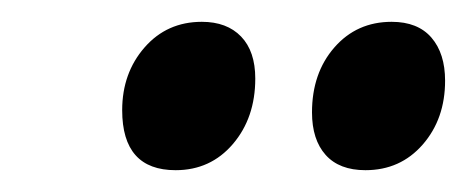

<svg xmlns="http://www.w3.org/2000/svg" viewBox="-20 -713 435 176"><path d="M266 -610Q266 -646 286.5 -669.5Q307 -693 339 -693Q363 -693 375.5 -678.5Q388 -664 388 -639Q388 -604 367.5 -580.5Q347 -557 315 -557Q291 -557 278.5 -571Q266 -585 266 -610ZM92 -612Q92 -646 112.5 -669.5Q133 -693 165 -693Q188 -693 201 -679.5Q214 -666 214 -641Q214 -605 193.5 -581Q173 -557 141 -557Q92 -557 92 -612Z"/></svg>

Font: Andada Pro ExtraBold
Style: Italic
Weight: 800
Italic angle: -6.99998°
Designer: Carolina Giovagnoli
Foundry: Huerta Tipografica
Version: Version 3.005; ttfautohint (v1.8.4)